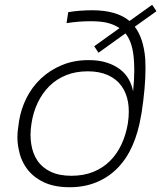

<svg xmlns="http://www.w3.org/2000/svg" viewBox="-20 -768 676 805"><path d="M545 -656Q582 -608 589 -521Q590 -501 590 -480Q590 -403 574 -297L571 -281Q560 -214 536 -159Q512 -104 474.5 -65Q437 -26 386 -4.5Q335 17 272 17Q207 17 162.5 -4.5Q118 -26 92 -62Q66 -98 58 -144Q53 -168 53 -194Q53 -216 57 -239L60 -261Q68 -311 91 -357Q114 -403 151.5 -438.5Q189 -474 239.5 -495Q290 -516 352 -516Q395 -516 427.5 -505.5Q460 -495 483 -477.5Q506 -460 519.5 -436Q533 -412 538 -385Q543 -433 543 -474Q543 -506 540 -533Q533 -595 506 -628L393 -547L375 -574L481 -650Q461 -664 433 -671.5Q405 -679 360 -679Q335 -679 309.5 -677Q284 -675 259 -671L266 -717Q289 -721 315 -723Q341 -725 367 -725Q469 -725 523 -680L618 -748L636 -721ZM279 -31Q331 -31 371.5 -47.5Q412 -64 441.5 -93.5Q471 -123 489.5 -163Q508 -203 516 -250Q520 -276 520 -300Q520 -320 517 -339Q510 -379 489 -408Q468 -437 432.5 -453Q397 -469 348 -469Q297 -469 256.5 -452.5Q216 -436 186.5 -406.5Q157 -377 138 -337Q119 -297 112 -250Q108 -225 108 -203Q108 -183 111 -164Q117 -124 137 -94.5Q157 -65 192.5 -48Q228 -31 279 -31Z"/></svg>

Font: Sora ExtraLight
Style: Italic
Weight: 200
Designer: Jonathan Barnbrook, Juli√°n Moncada
Version: Version 1.000